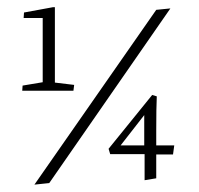

<svg xmlns="http://www.w3.org/2000/svg" viewBox="-20 -496 550 531"><path d="M379.9 2.4V-69.8H284.7L280.3 -84.5L400.9 -233.4L413.6 -229.5Q412.1 -198.7 412.1 -133.3V-93.8H461.9L458.5 -68.8H412.1V-2.9ZM378.9 -93.8V-177.7L313.5 -93.8ZM131.8 -476.1V-267.6L185.1 -261.2L183.1 -245.1H41.5L42.5 -259.3L98.1 -268.6V-446.3H45.4L46.4 -461.4L126.5 -476.1ZM412.1 -468.8 451.2 -472.7 116.2 10.3 75.2 14.6Z"/></svg>

Font: Neuton
Style: Regular
Weight: 400
Designer: Brian M Zick
Version: Version 1.3